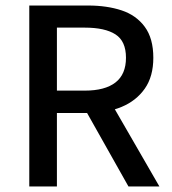

<svg xmlns="http://www.w3.org/2000/svg" viewBox="-20 -675 621 695"><path d="M86 0V-655H299Q367 -655 420 -637.5Q473 -620 504 -578Q535 -536 535 -466Q535 -398 504 -354Q473 -310 420 -288Q367 -266 299 -266H186V0ZM186 -347H287Q360 -347 398 -376.5Q436 -406 436 -466Q436 -526 398 -550.5Q360 -575 287 -575H186ZM445 0 280 -293 355 -350 557 0Z"/></svg>

Font: Source Sans 3 Medium
Style: Regular
Weight: 500
Designer: Paul D. Hunt
Foundry: Adobe
Version: Version 3.052;hotconv 1.1.0;makeotfexe 2.6.0